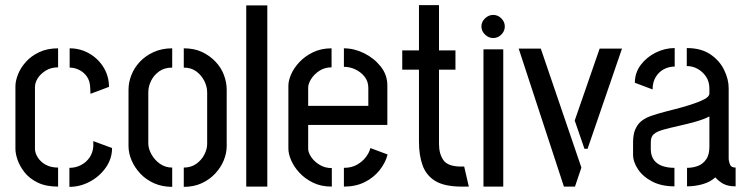

<svg xmlns="http://www.w3.org/2000/svg" viewBox="-20 -726 2916 747"><path d="M206 0Q159 0 127 -15.5Q95 -31 76 -55Q57 -79 48.5 -103.5Q40 -128 40 -147V-390Q40 -411 50 -436.5Q60 -462 80.5 -485Q101 -508 132.5 -523Q164 -538 206 -538V-464Q178 -464 157.5 -451Q137 -438 126.5 -421Q116 -404 116 -387V-147Q116 -131 127 -113.5Q138 -96 158 -85Q178 -74 206 -74ZM250 1V-73Q274 -73 294.5 -83.5Q315 -94 328 -112.5Q341 -131 343 -156V-177L416 -150Q416 -109 392 -74.5Q368 -40 330 -19.5Q292 1 250 1ZM332 -361 331 -384Q330 -412 317.5 -429Q305 -446 287 -454.5Q269 -463 251 -463V-538Q293 -538 328 -517.5Q363 -497 383.5 -463Q404 -429 404 -388Z M650 1Q611 1 579.5 -13Q548 -27 526 -50.5Q504 -74 492 -102Q480 -130 480 -158V-377Q480 -405 491 -433.5Q502 -462 524 -485.5Q546 -509 578 -523.5Q610 -538 650 -538V-463Q620 -463 599.5 -448.5Q579 -434 568 -412Q557 -390 557 -367V-168Q557 -148 569 -126Q581 -104 602 -89Q623 -74 650 -74ZM695 1V-74Q723 -74 743.5 -88.5Q764 -103 775 -124.5Q786 -146 786 -166V-367Q786 -389 775 -411Q764 -433 744 -448Q724 -463 695 -463V-538Q736 -538 766.5 -523.5Q797 -509 819 -485.5Q841 -462 851.5 -433.5Q862 -405 862 -377V-158Q862 -130 850.5 -102Q839 -74 817 -50.5Q795 -27 764.5 -13Q734 1 695 1Z M938 0V-705H1020V0Z M1271 0Q1229 0 1197.5 -15.5Q1166 -31 1144.5 -54.5Q1123 -78 1112.5 -103Q1102 -128 1102 -147V-393Q1102 -412 1112.5 -436.5Q1123 -461 1144.5 -484Q1166 -507 1197.5 -522.5Q1229 -538 1270 -538V-464Q1243 -464 1222.5 -450.5Q1202 -437 1190.5 -418.5Q1179 -400 1179 -385V-314H1413V-384Q1413 -409 1399 -427Q1385 -445 1363.5 -455.5Q1342 -466 1318 -466V-538Q1358 -538 1396.5 -519Q1435 -500 1461 -467.5Q1487 -435 1487 -394V-240H1179V-147Q1179 -133 1190.5 -115.5Q1202 -98 1223 -85Q1244 -72 1271 -72ZM1318 0V-73Q1348 -73 1369.5 -85.5Q1391 -98 1404 -115.5Q1417 -133 1421 -150L1488 -125Q1480 -93 1457 -64Q1434 -35 1399 -17.5Q1364 0 1318 0Z M1771 0Q1707 -1 1672.5 -22.5Q1638 -44 1624 -83Q1610 -122 1610 -175V-455H1545V-530H1610V-706H1688V-530H1752V-455H1688V-165Q1688 -127 1705.5 -102.5Q1723 -78 1774 -78H1786L1804 0Z M1861 0V-534H1938V0ZM1899 -578Q1881 -578 1867 -591.5Q1853 -605 1853 -623Q1853 -641 1867 -654.5Q1881 -668 1899 -668Q1917 -668 1930.5 -654.5Q1944 -641 1944 -623Q1944 -605 1930.5 -591.5Q1917 -578 1899 -578Z M2174 0 1998 -537H2084L2242 -74L2217 0ZM2254 -147 2216 -257 2313 -537H2400L2266 -147Z M2604 -1Q2554 -1 2518 -19.5Q2482 -38 2462.5 -67Q2443 -96 2443 -125V-173Q2443 -188 2446 -204.5Q2449 -221 2460 -238Q2471 -255 2494 -267Q2510 -275 2539.5 -283.5Q2569 -292 2603 -300.5Q2637 -309 2668 -319Q2699 -329 2719.5 -339.5Q2740 -350 2740 -362V-381Q2740 -409 2726.5 -428.5Q2713 -448 2693.5 -458.5Q2674 -469 2652 -469V-539Q2708 -539 2744 -514.5Q2780 -490 2797.5 -453.5Q2815 -417 2815 -383V-107Q2815 -101 2819.5 -87.5Q2824 -74 2842 -74V-1Q2812 -1 2794 -11Q2776 -21 2763 -36Q2744 -18 2714 -9.5Q2684 -1 2653 -1V-73Q2676 -73 2695.5 -80.5Q2715 -88 2727.5 -106Q2740 -124 2740 -155V-273Q2719 -262 2687.5 -253Q2656 -244 2622 -236.5Q2588 -229 2561 -221.5Q2534 -214 2524 -204Q2512 -195 2512 -172V-143Q2513 -118 2525 -102.5Q2537 -87 2557.5 -80Q2578 -73 2604 -73ZM2519 -378 2450 -404Q2450 -443 2473 -473.5Q2496 -504 2531.5 -521.5Q2567 -539 2605 -539V-467Q2582 -467 2562.5 -456.5Q2543 -446 2531 -426Q2519 -406 2519 -378Z"/></svg>

Font: Stick No Bills ExtraLight
Style: Regular
Weight: 400
Version: Version 2.000